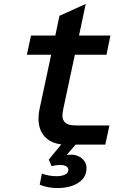

<svg xmlns="http://www.w3.org/2000/svg" viewBox="-20 -732 690 972"><path d="M137 -552H260L281 -652L414 -712L380 -552H539L519 -455H359L300 -179Q296 -157 296 -148Q296 -123 311.5 -110Q327 -97 363 -97H534L513 0H363L317 53Q327 51 340 51Q361 51 378.5 59.5Q396 68 407 83.5Q418 99 418 119Q418 152 398.5 174.5Q379 197 346 208.5Q313 220 272 220Q221 220 181 203L192 147Q229 160 266 160Q292 160 309 152Q326 144 326 128Q326 116 314.5 109.5Q303 103 284 103Q265 103 241 109L227 76L290 -1Q235 -8 205 -42Q175 -76 175 -131Q175 -158 180 -179L239 -455H116Z"/></svg>

Font: Azeret Mono Medium
Style: Italic
Weight: 500
Italic angle: -12°
Designer: Martin Vácha
Foundry: Displaay
Version: Version 1.000; Glyphs 3.0.3, build 3074